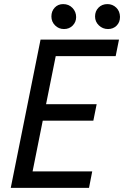

<svg xmlns="http://www.w3.org/2000/svg" viewBox="-20 -912 602 932"><path d="M32.2 0 176.8 -719.7H557.6L541.5 -639.6H250.5L203.6 -406.2H449.2L433.1 -326.2H187.5L138.2 -80.1H427.7L412.1 0ZM504.4 -771Q478.5 -771 460 -788.8Q441.4 -806.6 441.4 -832Q441.4 -857.9 458.3 -875Q475.1 -892.1 501.5 -892.1Q526.4 -892.1 544.2 -875Q562 -857.9 562.5 -830.1Q562.5 -803.7 545.9 -787.4Q529.3 -771 504.4 -771ZM290.5 -771Q265.1 -771 247.3 -788.8Q229.5 -806.6 229.5 -832Q229.5 -857.9 245.6 -875Q261.7 -892.1 286.6 -892.1Q314 -892.1 331.8 -873.5Q349.6 -855 349.6 -829.1Q349.6 -805.2 333 -788.1Q316.4 -771 290.5 -771Z"/></svg>

Font: Reddit Sans
Style: Italic
Weight: 400
Italic angle: -11.25°
Designer: Stephen Hutchings
Version: Version 1.013